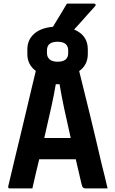

<svg xmlns="http://www.w3.org/2000/svg" viewBox="-20 -1047 640 1067"><path d="M160 0H34Q23 0 26 -13Q32 -37 42.5 -82Q53 -127 67 -185Q81 -243 96.5 -307Q112 -371 127 -435Q142 -499 155.5 -555.5Q169 -612 179 -653Q132 -687 132 -747V-773Q132 -825 169 -858.5Q206 -892 274 -898Q294 -930 312.5 -961Q331 -992 352 -1027H503Q509 -1027 511 -1022.5Q513 -1018 509 -1013Q486 -988 470 -970Q454 -952 436.5 -932Q419 -912 392 -883Q468 -851 468 -773V-747Q468 -686 420 -652Q447 -544 478.5 -415Q510 -286 544 -139Q552 -106 561 -71Q570 -36 578 0H455Q446 0 441 -5Q436 -10 431 -33Q423 -68 415.5 -100Q408 -132 401 -162H198Q189 -126 179.5 -85.5Q170 -45 160 0ZM300 -815Q241 -815 241 -767V-752Q241 -729 257 -716Q272 -704 300 -704Q359 -704 359 -752V-767Q359 -790 344 -803Q329 -815 300 -815ZM290 -579Q280 -519 264.5 -449.5Q249 -380 226 -280H373Q351 -376 336 -447Q321 -518 311 -579Z"/></svg>

Font: Recursive Mn Lnr St
Style: Bold
Weight: 700
Monospace: yes
Version: Version 1.079;hotconv 1.0.112;makeotfexe 2.5.65598; ttfautoh